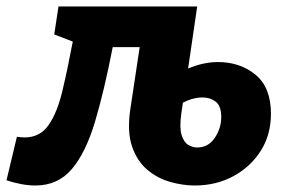

<svg xmlns="http://www.w3.org/2000/svg" viewBox="-63 -557 878 591"><path d="M771 -207Q771 -142 739.5 -92.5Q708 -43 655 -14.5Q602 14 536 14Q500 14 461 3Q422 -8 390.5 -34.5Q359 -61 343.5 -106Q328 -151 338 -220L367 -412H284Q258 -278 229.5 -182.5Q201 -87 158 -36.5Q115 14 46 14Q6 14 -43 -2L-11 -136Q-5 -135 1.5 -134.5Q8 -134 13 -134Q60 -134 86.5 -172Q113 -210 129 -277Q145 -344 161 -429L104 -451L117 -537H544L516 -346Q563 -366 608 -366Q676 -366 723.5 -327Q771 -288 771 -207ZM495 -207Q489 -164 496 -141.5Q503 -119 516.5 -111Q530 -103 544 -103Q578 -103 598 -132.5Q618 -162 618 -197Q618 -231 601 -244Q584 -257 561 -257Q531 -257 500 -241Z"/></svg>

Font: Bitter ExtraBold
Style: Italic
Weight: 800
Italic angle: -9°
Designer: Sol Matas, and Bitter project Authors
Foundry: Sol Matas
Version: Version 2.001